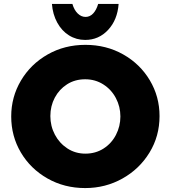

<svg xmlns="http://www.w3.org/2000/svg" viewBox="-20 -942 868 976"><path d="M791 -352Q791 -451 741.5 -534Q692 -617 606 -665.5Q520 -714 414 -714Q308 -714 222 -665Q136 -616 86.5 -532.5Q37 -449 37 -350Q37 -250 86 -167Q135 -84 221 -35Q307 14 413 14Q516 14 602.5 -34.5Q689 -83 740 -166.5Q791 -250 791 -352ZM592 -350Q592 -300 569.5 -256.5Q547 -213 506.5 -187Q466 -161 414 -161Q363 -161 322.5 -187.5Q282 -214 259 -257.5Q236 -301 236 -352Q236 -403 258.5 -445.5Q281 -488 321 -513.5Q361 -539 413 -539Q464 -539 505 -513Q546 -487 569 -443.5Q592 -400 592 -350ZM415 -856Q393 -856 375 -873.5Q357 -891 348 -922H244Q248 -869 271 -827Q294 -785 331 -762Q368 -739 413 -739Q482 -739 529.5 -790Q577 -841 583 -922H479Q470 -891 453.5 -873.5Q437 -856 415 -856Z"/></svg>

Font: Geom Black
Style: Bold
Weight: 900
Version: Version 1.102